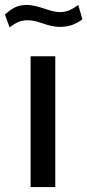

<svg xmlns="http://www.w3.org/2000/svg" viewBox="-52 -758 354 778"><path d="M172 -530H72V0H172ZM282 -680 265 -738C244 -723 223 -709 192 -709C147 -709 107 -738 55 -738C14 -738 -8 -720 -32 -699L-13 -647C8 -662 25 -676 60 -676C107 -676 137 -649 192 -649C235 -649 264 -666 282 -680Z"/></svg>

Font: Bisquit Text
Style: Regular
Weight: 400
Version: Version 1.004;Glyphs 3.2.3 (3260)